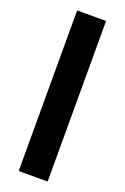

<svg xmlns="http://www.w3.org/2000/svg" viewBox="-148 -807 555 854"><g transform="rotate(20 129.5 -380.0)"><path d="M198 0V-760H61V0Z"/></g></svg>

Font: Noto Sans Thai Looped Condensed
Style: Bold
Weight: 700
Width: 3
Designer: Sasikarn Vongin, Ben Mitchell
Foundry: The Fontpad Ltd
Version: Version 1.001